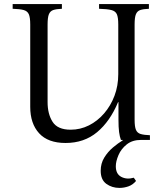

<svg xmlns="http://www.w3.org/2000/svg" viewBox="-20 -685 814 940"><path d="M301 15Q215 15 171.5 -32.5Q128 -80 128 -162V-565Q128 -600 121 -615.5Q114 -631 95.5 -636Q77 -641 42 -642V-665H283V-642Q256 -641 241 -636Q226 -631 219.5 -615.5Q213 -600 213 -565V-185Q213 -127 237.5 -88.5Q262 -50 326 -50Q373 -50 415 -71Q457 -92 489.5 -129.5Q522 -167 540.5 -216Q559 -265 559 -322V-565Q559 -600 552 -615.5Q545 -631 524.5 -636Q504 -641 465 -642V-665H709V-642Q682 -641 667 -636Q652 -631 645.5 -615.5Q639 -600 639 -565V-99Q639 -65 645.5 -49.5Q652 -34 668.5 -29Q685 -24 714 -23V0H572Q566 -16 563 -38.5Q560 -61 560 -100V-185H558Q519 -91 455.5 -38Q392 15 301 15ZM565 235Q528 235 500.5 215Q473 195 473 151Q473 115 490.5 86.5Q508 58 533 37Q558 16 581 2V0H671Q628 0 600.5 22Q573 44 560 74.5Q547 105 547 129Q547 167 574 181Q601 195 635 185L646 201Q630 220 608.5 227.5Q587 235 565 235Z"/></svg>

Font: Bona Nova
Style: Regular
Weight: 400
Designer: Mateusz Machalski
Foundry: Capitalics
Version: Version 4.001; ttfautohint (v1.8.3)